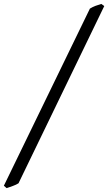

<svg xmlns="http://www.w3.org/2000/svg" viewBox="-74 -801 555 985"><path d="M21 139.2Q16.1 142.6 8.3 146.2Q0.5 149.9 -8.3 153.1Q-17.1 156.2 -25.6 159.2Q-34.2 162.1 -40 164.1L-54.2 151.9L387.2 -756.8Q400.4 -765.1 416 -771Q431.6 -776.9 445.8 -780.8L460.9 -770Z"/></svg>

Font: Gentium
Style: Italic
Weight: 400
Italic angle: -7°
Designer: J. Victor Gaultney
Version: Version 1.02; 2005; OFL release